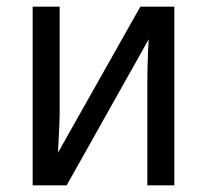

<svg xmlns="http://www.w3.org/2000/svg" viewBox="-20 -556 621 576"><path d="M78 0V-536H159V-219Q159 -196 157 -159.5Q155 -123 154 -98L401 -536H503V0H422V-308Q422 -325 422.5 -349.5Q423 -374 424 -398Q425 -422 426 -438L180 0Z"/></svg>

Font: Noto Sans SemiCondensed
Style: Regular
Weight: 400
Width: 4
Designer: Monotype Design Team
Foundry: Monotype Imaging Inc.
Version: Version 2.013; ttfautohint (v1.8.4.7-5d5b)